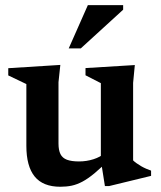

<svg xmlns="http://www.w3.org/2000/svg" viewBox="-20 -700 612 732"><path d="M203 -153Q203 -127.5 210.5 -112.5Q218 -97.5 235.2 -91Q252.5 -84.5 281 -84.5Q310 -84.5 336.5 -93Q363 -101.5 378.5 -116L396.5 -91.5Q364.5 -59.5 339.8 -39Q315 -18.5 294.2 -7.5Q273.5 3.5 253.5 7.8Q233.5 12 210 12Q144 12 112.2 -27Q80.5 -66 80.5 -144V-379.5L11.5 -412.5V-440L210 -452.5L203 -386.5ZM380 9.5 364.5 -88.5V-383L306 -413V-440.5L494 -452L487.5 -384V-88.5Q492.5 -83.5 500.5 -77.8Q508.5 -72 518 -66.5Q527.5 -61 537.2 -56.8Q547 -52.5 556 -49.5V-29.5L395.5 9.5ZM242 -515.5 315 -680.5H449.5V-663L288 -515.5Z"/></svg>

Font: Newsreader 16pt 16pt SemiBold
Style: Regular
Weight: 600
Version: Version 1.003